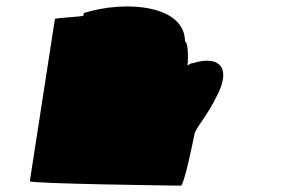

<svg xmlns="http://www.w3.org/2000/svg" viewBox="-20 -585 909 605"><path d="M74 -14C73 -6 540 0 550 0C560 0 591 -152 592 -159C596 -184 628 -209 667 -290C707 -371 672 -412 588 -386C582 -386 577 -383 571 -378C574 -416 571 -454 563 -454C563 -568 379 -586 244 -544L243 -536C241 -532 154 -529 153 -525Z"/></svg>

Font: Ampere
Style: UltExtIta
Weight: 400
Version: Version 1